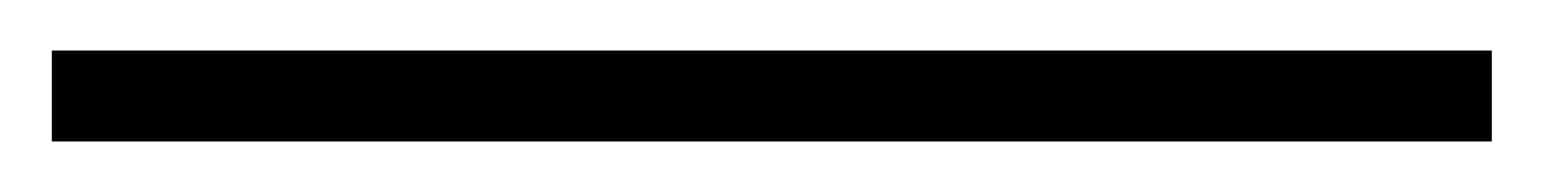

<svg xmlns="http://www.w3.org/2000/svg" viewBox="-26 112 610 76"><path d="M-5.5 132V168H564.5V132Z"/></svg>

Font: Bodoni* 06pt Medium
Style: Regular
Weight: 500
Version: Version 2.3